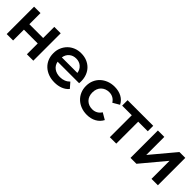

<svg xmlns="http://www.w3.org/2000/svg" viewBox="235 -1590 2647 2647"><g transform="rotate(45 1558.0 -266.5)"><path d="M84 -534H209V-317H478V-534H603V0H478V-211H209V0H84Z M1269 -227H850Q861 -167 907.5 -133Q954 -99 1023 -99Q1111 -99 1168 -157L1235 -80Q1199 -37 1144 -15Q1089 7 1020 7Q954 7 899.5 -13.5Q845 -34 806 -70.5Q767 -107 746 -157Q725 -207 725 -267Q724 -325 745 -375.5Q766 -426 803 -463Q840 -500 891 -520.5Q942 -541 1001 -540Q1060 -540 1109.5 -520Q1159 -500 1195 -464Q1231 -428 1251 -377Q1271 -326 1271 -264Q1271 -257 1270.5 -248Q1270 -239 1269 -227ZM849 -310H1152Q1144 -368 1103 -404Q1062 -440 1001 -440Q941 -440 899.5 -405Q858 -370 849 -310Z M1362 -267Q1362 -327 1383.5 -377Q1405 -427 1443.5 -463Q1482 -499 1535 -519.5Q1588 -540 1651 -540Q1730 -540 1789.5 -508Q1849 -476 1879 -416L1783 -360Q1760 -397 1726 -415.5Q1692 -434 1650 -434Q1615 -434 1585.5 -422Q1556 -410 1534 -388.5Q1512 -367 1500 -336Q1488 -305 1488 -267Q1488 -191 1533 -145Q1579 -100 1650 -100Q1692 -100 1726 -118.5Q1760 -137 1783 -174L1879 -118Q1848 -58 1788.5 -25.5Q1729 7 1651 7Q1588 7 1535 -13.5Q1482 -34 1443.5 -70.5Q1405 -107 1383.5 -157Q1362 -207 1362 -267Z M2407 -428H2220V0H2095V-428H1907V-534H2407Z M2498 -534H2623V-182L2918 -534H3032V0H2907V-352L2613 0H2498Z"/></g></svg>

Font: CMG Sans SemiBold
Style: Regular
Weight: 600
Designer: Julieta Ulanovsky
Foundry: Julieta Ulanovsky
Version: Version 7.200